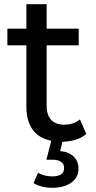

<svg xmlns="http://www.w3.org/2000/svg" viewBox="-20 -666 454 910"><path d="M139 202 160 153Q190 170 228 170Q284 170 284 130Q284 112 270 101.5Q256 91 227 91H200L223 1Q177 -8 148 -36Q105 -79 105 -160V-451H15V-530H105V-646H201V-530H353V-451H201V-164Q201 -121 222.5 -98Q244 -75 284 -75Q328 -75 359 -100L389 -31Q368 -13 337 -3Q307 5 276 6L265 50Q307 54 329.5 76.5Q352 99 352 133Q352 175 318 199.5Q284 224 228 224Q176 224 139 202Z"/></svg>

Font: CMG Sans Medium
Style: Regular
Weight: 500
Designer: Julieta Ulanovsky
Foundry: Julieta Ulanovsky
Version: Version 7.200